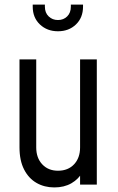

<svg xmlns="http://www.w3.org/2000/svg" viewBox="-20 -800 510 832"><path d="M215.6 12.2Q172.6 12.2 138.4 -7.3Q104.2 -26.9 84.4 -65.6Q64.5 -104.2 64.5 -161.2V-542.5H137V-161.2Q137 -115.9 162.9 -88.1Q188.9 -60.2 231.2 -60.2Q275.1 -60.2 301.1 -88.1Q327 -115.9 327 -161.2V-542.5H399.5V0H327V-72L339.2 -56.5Q320.8 -23.8 289.4 -5.8Q258 12.2 215.6 12.2ZM231.2 -664.5Q184.2 -664.5 153 -694Q121.8 -723.5 121.8 -771.2V-780H174.5V-771.2Q174.5 -744.6 190.9 -728.9Q207.2 -713.2 231.2 -713.2Q255.2 -713.2 271.1 -728.9Q287 -744.6 287 -771.2V-780H339.8V-771.2Q339.8 -723.5 309.1 -694Q278.4 -664.5 231.2 -664.5Z"/></svg>

Font: Mohave Light
Style: Regular
Weight: 300
Designer: Gumpita Rahayu
Foundry: Tokotype
Version: Version 2.003